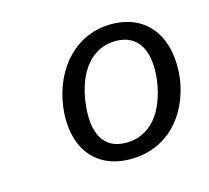

<svg xmlns="http://www.w3.org/2000/svg" viewBox="-61 -802 518 475"><g transform="rotate(-15 198.0 -564.5)"><path d="M259 -732C172 -732 106 -665 92 -566C79 -468 126 -397 220 -397C313 -397 375 -464 389 -558C401 -661 353 -732 259 -732ZM259 -689C318 -689 342 -642 333 -569C322 -489 282 -439 220 -439C161 -439 138 -485 148 -561C158 -638 198 -689 259 -689Z"/></g></svg>

Font: United Sans Light
Style: Italic
Weight: 300
Italic angle: -8°
Designer: Pablo Impallari, Rodrigo Fuenzalida (Modified by Dan O. Williams)
Version: Version 1.000;PS 001.000;hotconv 1.0.88;makeotf.lib2.5.64775